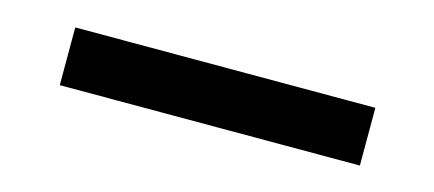

<svg xmlns="http://www.w3.org/2000/svg" viewBox="-26 -107 699 309"><g transform="rotate(15 323.5 48.0)"><path d="M74.2 0H574.2V96.2H74.2Z"/></g></svg>

Font: Oakes Grotesk
Style: Bold Italic
Weight: 700
Designer: Samuel Oakes
Foundry: Samuel Oakes
Version: Version 1.0 | wf-rip DC20170320